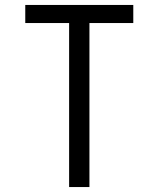

<svg xmlns="http://www.w3.org/2000/svg" viewBox="-20 -755 640 775"><path d="M259 0V-662H82V-735H518V-662H341V0Z"/></svg>

Font: Iosevka Aile
Style: Regular
Weight: 400
Designer: Belleve Invis
Foundry: Belleve Invis
Version: Version 28.0.1; ttfautohint (v1.8.4)